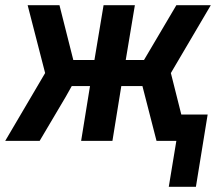

<svg xmlns="http://www.w3.org/2000/svg" viewBox="-27 -540 847 736"><path d="M620 176 649 0H573L519 -210H438L404 0H284L318 -210H248L225 -169L125 0H-7L146 -260L79 -520H201L254 -310H335L370 -520H490L455 -310H525L649 -520H781L628 -260L668 -101H769L724 176Z"/></svg>

Font: Iosevka Aile Oblique
Style: Bold
Weight: 700
Italic angle: -9°
Designer: Belleve Invis
Foundry: Belleve Invis
Version: Version 31.1.0; ttfautohint (v1.8.4)